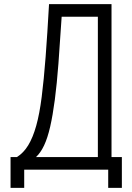

<svg xmlns="http://www.w3.org/2000/svg" viewBox="-20 -820 640 928"><path d="M62 -61Q94 -81 116.5 -118Q139 -155 155 -212Q171 -269 181.5 -351.5Q192 -434 200.5 -545Q209 -656 217 -800H519V-61H453V-739H278Q270 -613 262.5 -513.5Q255 -414 245 -338Q235 -262 222.5 -207.5Q210 -153 193 -117Q176 -81 154 -61ZM31 88V-61H569V88H503V0H97V88Z"/></svg>

Font: Victor Mono Light
Style: Regular
Weight: 300
Monospace: yes
Designer: Rune Bjørnerås
Version: Version 1.561;gftools[0.9.30]